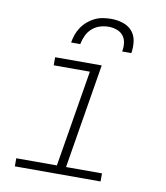

<svg xmlns="http://www.w3.org/2000/svg" viewBox="-84 -820 767 889"><g transform="rotate(10 300.0 -375.0)"><path d="M46 0V-38H237L312 -492H142V-530H361L280 -38H449V0ZM203 -610Q206 -629 212.5 -647.5Q219 -666 230.5 -683Q242 -700 258 -713.5Q274 -727 292 -735.5Q310 -744 329.5 -747Q349 -750 368 -750Q396 -750 422.5 -741.5Q449 -733 466 -713.5Q483 -694 487 -666Q491 -638 486 -610H443Q447 -630 444.5 -650Q442 -670 430.5 -684.5Q419 -699 400 -705.5Q381 -712 362 -712Q341 -712 320.5 -705.5Q300 -699 284 -684.5Q268 -670 259 -650.5Q250 -631 246 -610Z"/></g></svg>

Font: Iosevka Curly XLtExObl
Style: Regular
Weight: 200
Width: 7
Italic angle: -9°
Monospace: yes
Designer: Belleve Invis
Foundry: Belleve Invis
Version: Version 11.0.1; ttfautohint (v1.8.3)